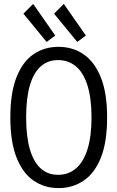

<svg xmlns="http://www.w3.org/2000/svg" viewBox="-20 -949 600 984"><path d="M280 15Q208 15 152.5 -23Q97 -61 65 -141Q33 -221 33 -347Q33 -473 64.5 -553Q96 -633 151.5 -671Q207 -709 280 -709Q352 -709 408 -671Q464 -633 496.5 -553Q529 -473 529 -347Q529 -221 497 -141Q465 -61 408.5 -23Q352 15 280 15ZM277 -53Q331 -53 369.5 -86Q408 -119 428.5 -184.5Q449 -250 449 -347Q449 -445 428.5 -510.5Q408 -576 369.5 -608.5Q331 -641 277 -641Q225 -641 188.5 -608.5Q152 -576 133 -511Q114 -446 114 -347Q114 -250 133 -184.5Q152 -119 188.5 -86Q225 -53 277 -53ZM219 -734 100 -879 150 -929 263 -767ZM376 -734 257 -879 307 -929 420 -767Z"/></svg>

Font: Ubuntu Sans Mono
Style: Regular
Weight: 400
Monospace: yes
Designer: Dalton Maag Ltd
Foundry: Dalton Maag Ltd
Version: Version 1.006